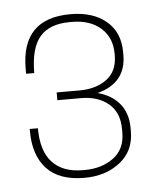

<svg xmlns="http://www.w3.org/2000/svg" viewBox="-39 -819 377 468"><g transform="rotate(-5 150.0 -585.0)"><path d="M147 -403.8H151.9Q193.8 -403.8 222.4 -425Q251 -446.3 251 -486.8V-495.1Q251 -536.1 225.1 -557.6Q199.2 -579.1 158.2 -579.1H100.1V-598.1H155.8Q196.8 -598.1 222.9 -617.7Q249 -637.2 249 -675.8V-680.2Q249 -719.2 222.7 -742.7Q196.3 -766.1 151.9 -766.1H147Q97.2 -766.1 73.5 -738.5Q49.8 -710.9 49.8 -649.9H29.8V-662.1Q29.8 -785.2 149.9 -785.2Q205.1 -785.2 237.5 -757.8Q270 -730.5 270 -682.1V-674.8Q270 -606.4 199.2 -587.9Q233.4 -579.1 252.7 -555.7Q272 -532.2 272 -496.1V-487.8Q272 -439.9 236.8 -412.4Q201.7 -384.8 149.9 -384.8Q87.9 -384.8 57.4 -417.7Q26.9 -450.7 26.9 -509.8V-515.1H46.9Q46.9 -459 72.8 -431.4Q98.6 -403.8 147 -403.8Z"/></g></svg>

Font: Cooper Hewitt
Style: Thin
Weight: 701
Designer: Village Type and Design LLC
Foundry: Cooper Hewitt Smithsonian Design Museum
Version: 1.000